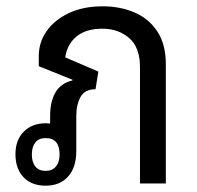

<svg xmlns="http://www.w3.org/2000/svg" viewBox="-20 -582 626 609"><path d="M125 7Q80 7 54.5 -20Q29 -47 29 -93Q29 -138 55.5 -164.5Q82 -191 125 -191Q132 -191 139 -190V-214Q139 -260 156 -289Q173 -318 210 -327V-329L103 -372V-404Q103 -448 128 -483.5Q153 -519 198.5 -540.5Q244 -562 306 -562Q360 -562 405.5 -543Q451 -524 478.5 -483Q506 -442 506 -378V0H424V-369Q424 -432 389.5 -461.5Q355 -491 305 -491Q253 -491 223 -466.5Q193 -442 187 -400L292 -355L283 -299Q249 -299 235.5 -274.5Q222 -250 222 -214V-103Q222 -51 196 -22Q170 7 125 7ZM125 -40Q146 -40 157.5 -54Q169 -68 169 -92Q169 -144 125 -144Q103 -144 92 -130Q81 -116 81 -92Q81 -68 92 -54Q103 -40 125 -40Z"/></svg>

Font: Noto Sans Thai Looped SemiCond
Style: Regular
Weight: 400
Width: 4
Designer: Sasikarn Vongin, Ben Mitchell
Foundry: The Fontpad Ltd
Version: Version 1.001